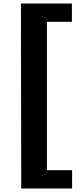

<svg xmlns="http://www.w3.org/2000/svg" viewBox="-20 -909 466 1084"><path d="M100 155H387V52H245V-786H386V-889H98Z"/></svg>

Font: GenEiGothic-pro-Heavy
Style: Bold
Weight: 900
Designer: Ryoko NISHIZUKA (kana & ideographs); Paul D. Hunt (Latin, Greek & Cyrillic); Wenlong ZHANG (bopomofo); Sandoll Communica
Foundry: Adobe Systems Incorporated; o_tamon
Version: Version 1.000.140830